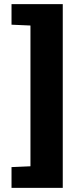

<svg xmlns="http://www.w3.org/2000/svg" viewBox="-20 -763 369 933"><path d="M36 150V49L128 45V-639L36 -643V-743H285V150Z"/></svg>

Font: Saira Condensed Black
Style: Regular
Weight: 900
Width: 3
Designer: Hector Gatti with collaboration of the Omnibus-Type team
Foundry: Omnibus-Type
Version: Version 1.101